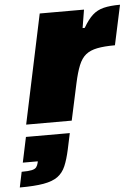

<svg xmlns="http://www.w3.org/2000/svg" viewBox="-117 -562 651 894"><g transform="rotate(-5 208.5 -114.5)"><path d="M-6 0 102 -510H309L295 -425H305Q327 -463 349 -483Q371 -503 401.5 -510.5Q432 -518 478 -518L438 -332Q388 -332 355 -325.5Q322 -319 301.5 -302.5Q281 -286 268 -254Q255 -222 244 -171L207 0ZM-61 289 -46 217Q-14 217 1.5 213.5Q17 210 23 202Q29 194 32 181L33 175H-37L-12 57H193L177 132Q167 178 154 208.5Q141 239 117 256.5Q93 274 50.5 281.5Q8 289 -61 289Z"/></g></svg>

Font: Saira Thin Black
Style: Italic
Weight: 900
Italic angle: -12°
Version: Version 1.101